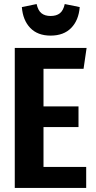

<svg xmlns="http://www.w3.org/2000/svg" viewBox="-20 -929 473 949"><path d="M408 -692 393 -589H195V-403H368V-301H195V-104H406V0H53V-692ZM88 -894 161 -909Q168 -877 185 -863.5Q202 -850 230 -850Q259 -850 276 -863.5Q293 -877 300 -909L374 -894Q369 -829 332 -791Q295 -753 230 -753Q166 -753 129.5 -791Q93 -829 88 -894Z"/></svg>

Font: Fira Sans Extra Condensed SemiBold
Style: Regular
Weight: 600
Width: 1
Designer: Carrois Corporate & Edenspiekermann AG
Foundry: Carrois Corporate GbR & Edenspiekermann AG
Version: Version 4.203